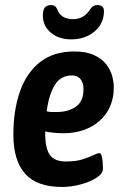

<svg xmlns="http://www.w3.org/2000/svg" viewBox="-20 -734 494 761"><path d="M226 7Q126 7 79.5 -45.5Q33 -98 33 -200Q33 -298 59.5 -372.5Q86 -447 139.5 -488.5Q193 -530 274 -530Q322 -530 353 -515.5Q384 -501 401 -479Q418 -457 424.5 -433Q431 -409 431 -389Q431 -332 405 -291Q379 -250 334 -228Q289 -206 232 -206Q209 -206 191.5 -208Q174 -210 159 -213V-209Q159 -146 177.5 -120Q196 -94 241 -94Q281 -94 307.5 -102.5Q334 -111 350 -119Q366 -127 374 -127Q380 -127 383 -116Q386 -105 387 -90.5Q388 -76 388 -65Q388 -46 362.5 -29.5Q337 -13 299.5 -3Q262 7 226 7ZM205 -290Q250 -290 280.5 -311Q311 -332 311 -381Q311 -406 299 -420.5Q287 -435 265 -435Q221 -435 197.5 -397.5Q174 -360 165 -293Q175 -290 185 -290Q195 -290 205 -290ZM262 -578Q213 -578 181.5 -604.5Q150 -631 150 -672Q150 -697 159 -705.5Q168 -714 182 -714Q200 -714 207 -697Q221 -658 270 -658Q313 -658 338 -698Q348 -714 366 -714Q377 -714 384.5 -708.5Q392 -703 392 -690Q392 -641 355 -609.5Q318 -578 262 -578Z"/></svg>

Font: Asap Condensed Condensed SemiBold
Style: Italic
Weight: 600
Width: 3
Italic angle: -6°
Designer: Pablo Cosgaya
Foundry: Omnibus-Type
Version: Version 3.001; ttfautohint (v1.8.4.7-5d5b)